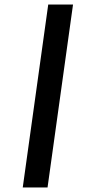

<svg xmlns="http://www.w3.org/2000/svg" viewBox="-20 -772 398 844"><path d="M301 -752 189 52H80L192 -752Z"/></svg>

Font: Pathway Extreme 28pt ExtraBold
Style: Italic
Weight: 800
Italic angle: -8°
Designer: Eduardo Rodriguez Tunni
Foundry: Eduardo Rodriguez Tunni
Version: Version 1.001;gftools[0.9.26]